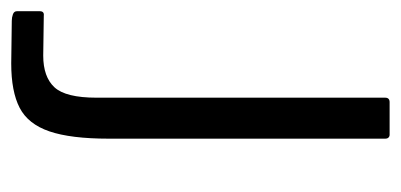

<svg xmlns="http://www.w3.org/2000/svg" viewBox="-209 -507 714 342"><g transform="rotate(90 148.0 -336.0)"><path d="M224 -173Q224 -105 211 -67Q198 -29 169 -14Q140 1 90 1L14 0Q8 0 2.5 -2Q-3 -4 -3 -9V-50Q-3 -58 5 -57Q21 -57 40.5 -56.5Q60 -56 76 -56Q114 -56 132.5 -76Q151 -96 151 -151V-665Q151 -673 159 -673H217Q220 -673 222 -671Q224 -669 224 -665Z"/></g></svg>

Font: Glory
Style: Regular
Weight: 400
Designer: Robert Leuschke
Foundry: Robert Leuschke
Version: Version 1.011